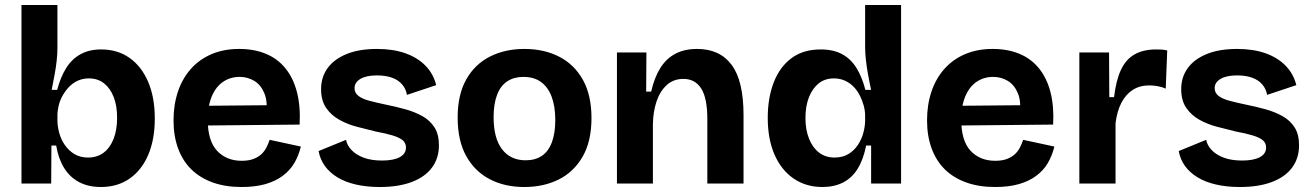

<svg xmlns="http://www.w3.org/2000/svg" viewBox="-20 -735 5254 769"><path d="M384 14Q334 14 297 -5.5Q260 -25 237 -62Q214 -99 205 -152H186L185 0H66V-258V-715H210V-543Q210 -519 207 -491.5Q204 -464 198.5 -435Q193 -406 187 -375H209Q222 -425 244.5 -461.5Q267 -498 302 -517.5Q337 -537 385 -537Q451 -537 499 -503Q547 -469 573.5 -407Q600 -345 600 -260Q600 -177 574 -115.5Q548 -54 499.5 -20Q451 14 384 14ZM333 -104Q369 -104 395 -123.5Q421 -143 435 -179Q449 -215 449 -263Q449 -311 435.5 -346Q422 -381 397 -401Q372 -421 336 -421Q312 -421 292 -412Q272 -403 257 -387.5Q242 -372 231 -352.5Q220 -333 215 -312Q210 -291 210 -272V-253Q210 -230 217 -203.5Q224 -177 239.5 -154.5Q255 -132 278 -118Q301 -104 333 -104Z M948 14Q883 14 832.5 -4Q782 -22 747 -56Q712 -90 693.5 -140Q675 -190 675 -253Q675 -315 692.5 -367.5Q710 -420 744 -458.5Q778 -497 827 -518Q876 -539 938 -539Q998 -539 1045 -519.5Q1092 -500 1123.5 -461Q1155 -422 1169.5 -365.5Q1184 -309 1180 -236L768 -232V-311L1097 -314L1046 -274Q1053 -327 1039 -361Q1025 -395 998.5 -411Q972 -427 940 -427Q902 -427 873 -407Q844 -387 828 -348.5Q812 -310 812 -256Q812 -171 849.5 -131Q887 -91 948 -91Q976 -91 995.5 -98.5Q1015 -106 1027.5 -118Q1040 -130 1047.5 -145Q1055 -160 1060 -175L1185 -148Q1176 -111 1158.5 -81.5Q1141 -52 1112 -30.5Q1083 -9 1042.5 2.5Q1002 14 948 14Z M1501 14Q1448 14 1405 4Q1362 -6 1331 -25Q1300 -44 1281 -70.5Q1262 -97 1256 -130L1366 -175Q1370 -153 1388 -134Q1406 -115 1436.5 -103.5Q1467 -92 1510 -92Q1556 -92 1581 -105.5Q1606 -119 1606 -144Q1606 -163 1592 -174Q1578 -185 1551 -193Q1524 -201 1486 -208Q1449 -217 1410.5 -227Q1372 -237 1339.5 -255Q1307 -273 1286.5 -302.5Q1266 -332 1266 -378Q1266 -426 1292 -462Q1318 -498 1368 -518.5Q1418 -539 1490 -539Q1555 -539 1604 -521.5Q1653 -504 1684.5 -471.5Q1716 -439 1727 -394L1610 -355Q1606 -379 1590.5 -397Q1575 -415 1549.5 -424Q1524 -433 1490 -433Q1447 -433 1423.5 -419Q1400 -405 1400 -382Q1400 -363 1415.5 -351Q1431 -339 1459 -331.5Q1487 -324 1525 -316Q1565 -308 1603 -297.5Q1641 -287 1671.5 -270Q1702 -253 1720 -225Q1738 -197 1738 -153Q1738 -101 1710 -63.5Q1682 -26 1629 -6Q1576 14 1501 14Z M2080 14Q2001 14 1941 -17.5Q1881 -49 1847 -110.5Q1813 -172 1813 -264Q1813 -356 1847.5 -417Q1882 -478 1942.5 -508.5Q2003 -539 2080 -539Q2159 -539 2219.5 -508Q2280 -477 2314.5 -415.5Q2349 -354 2349 -262Q2349 -169 2313.5 -107.5Q2278 -46 2217.5 -16Q2157 14 2080 14ZM2085 -93Q2124 -93 2150.5 -111Q2177 -129 2190.5 -165.5Q2204 -202 2204 -254Q2204 -309 2189.5 -347.5Q2175 -386 2147 -406.5Q2119 -427 2076 -427Q2039 -427 2012 -409.5Q1985 -392 1971 -355.5Q1957 -319 1957 -266Q1957 -181 1991 -137Q2025 -93 2085 -93Z M2451 0V-318V-525H2569L2568 -368H2588Q2601 -425 2625 -463Q2649 -501 2685.5 -520Q2722 -539 2772 -539Q2863 -539 2910.5 -475Q2958 -411 2958 -274V0H2813V-258Q2813 -342 2788.5 -380.5Q2764 -419 2717 -419Q2677 -419 2650 -394Q2623 -369 2609.5 -328.5Q2596 -288 2595 -238V0Z M3274 14Q3208 14 3158.5 -20Q3109 -54 3082 -116Q3055 -178 3055 -263Q3055 -343 3079 -405Q3103 -467 3150 -502Q3197 -537 3267 -537Q3318 -537 3353 -518Q3388 -499 3410.5 -462.5Q3433 -426 3446 -375H3469Q3462 -407 3456.5 -437.5Q3451 -468 3448 -496Q3445 -524 3445 -545V-715H3589V-258V0H3469V-152H3449Q3438 -96 3415 -59Q3392 -22 3356.5 -4Q3321 14 3274 14ZM3322 -104Q3355 -104 3378 -118Q3401 -132 3416 -154.5Q3431 -177 3438 -203.5Q3445 -230 3445 -253V-272Q3445 -291 3439.5 -311.5Q3434 -332 3424 -352Q3414 -372 3399 -387.5Q3384 -403 3364 -412Q3344 -421 3320 -421Q3284 -421 3259 -401Q3234 -381 3220 -345.5Q3206 -310 3206 -263Q3206 -215 3220.5 -179Q3235 -143 3261 -123.5Q3287 -104 3322 -104Z M3966 14Q3901 14 3850.5 -4Q3800 -22 3765 -56Q3730 -90 3711.5 -140Q3693 -190 3693 -253Q3693 -315 3710.5 -367.5Q3728 -420 3762 -458.5Q3796 -497 3845 -518Q3894 -539 3956 -539Q4016 -539 4063 -519.5Q4110 -500 4141.5 -461Q4173 -422 4187.5 -365.5Q4202 -309 4198 -236L3786 -232V-311L4115 -314L4064 -274Q4071 -327 4057 -361Q4043 -395 4016.5 -411Q3990 -427 3958 -427Q3920 -427 3891 -407Q3862 -387 3846 -348.5Q3830 -310 3830 -256Q3830 -171 3867.5 -131Q3905 -91 3966 -91Q3994 -91 4013.5 -98.5Q4033 -106 4045.5 -118Q4058 -130 4065.5 -145Q4073 -160 4078 -175L4203 -148Q4194 -111 4176.5 -81.5Q4159 -52 4130 -30.5Q4101 -9 4060.5 2.5Q4020 14 3966 14Z M4303 0V-254V-525H4422L4423 -346H4442Q4450 -413 4469.5 -455Q4489 -497 4524 -517Q4559 -537 4611 -537Q4620 -537 4630.5 -536.5Q4641 -536 4655 -533L4649 -380Q4634 -387 4616 -390Q4598 -393 4584 -393Q4545 -393 4517 -375Q4489 -357 4471.5 -323.5Q4454 -290 4448 -242V0Z M4946 14Q4893 14 4850 4Q4807 -6 4776 -25Q4745 -44 4726 -70.5Q4707 -97 4701 -130L4811 -175Q4815 -153 4833 -134Q4851 -115 4881.5 -103.5Q4912 -92 4955 -92Q5001 -92 5026 -105.5Q5051 -119 5051 -144Q5051 -163 5037 -174Q5023 -185 4996 -193Q4969 -201 4931 -208Q4894 -217 4855.5 -227Q4817 -237 4784.5 -255Q4752 -273 4731.5 -302.5Q4711 -332 4711 -378Q4711 -426 4737 -462Q4763 -498 4813 -518.5Q4863 -539 4935 -539Q5000 -539 5049 -521.5Q5098 -504 5129.5 -471.5Q5161 -439 5172 -394L5055 -355Q5051 -379 5035.5 -397Q5020 -415 4994.5 -424Q4969 -433 4935 -433Q4892 -433 4868.5 -419Q4845 -405 4845 -382Q4845 -363 4860.5 -351Q4876 -339 4904 -331.5Q4932 -324 4970 -316Q5010 -308 5048 -297.5Q5086 -287 5116.5 -270Q5147 -253 5165 -225Q5183 -197 5183 -153Q5183 -101 5155 -63.5Q5127 -26 5074 -6Q5021 14 4946 14Z"/></svg>

Font: Bricolage Grotesque
Style: Bold
Weight: 700
Designer: Mathieu Triay
Foundry: Atelier Triay
Version: Version 1.001;gftools[0.9.33.dev8+g029e19f]